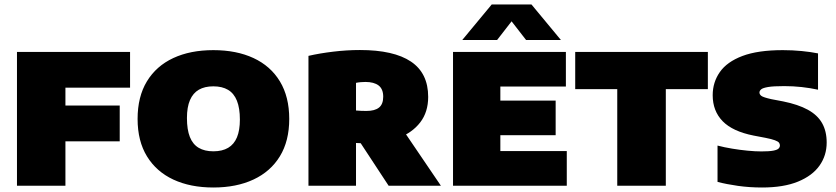

<svg xmlns="http://www.w3.org/2000/svg" viewBox="-20 -826 3718 854"><path d="M55.5 0V-595H558.5V-436H271V0ZM187.5 -197.5V-356.5H512.5V-197.5Z M929 8Q827 8 751.2 -27.2Q675.5 -62.5 633.8 -130.5Q592 -198.5 592 -297Q592 -396 633.5 -464.2Q675 -532.5 750.8 -567.8Q826.5 -603 929 -603Q1031.5 -603 1107.5 -567.8Q1183.5 -532.5 1225 -464Q1266.5 -395.5 1266.5 -297Q1266.5 -199 1225 -131Q1183.5 -63 1107.5 -27.5Q1031.5 8 929 8ZM929 -153Q968.5 -153 994.8 -168.5Q1021 -184 1034 -215.2Q1047 -246.5 1047 -294Q1047 -345 1033.8 -378Q1020.5 -411 994.2 -426.5Q968 -442 929 -442Q890.5 -442 864.5 -427Q838.5 -412 825 -380.8Q811.5 -349.5 811.5 -301Q811.5 -249.5 824.5 -216.8Q837.5 -184 863.8 -168.5Q890 -153 929 -153Z M1352 0V-577.5Q1402 -589 1462 -596.2Q1522 -603.5 1581 -603.5Q1731.5 -603.5 1808 -552Q1884.5 -500.5 1884.5 -395Q1884.5 -327.5 1849 -281.5Q1813.5 -235.5 1751.2 -212Q1689 -188.5 1608 -188.5Q1597 -188.5 1586 -189Q1575 -189.5 1563.5 -190V0ZM1708.5 0 1531.5 -269.5H1758L1941 0ZM1609.5 -332.5Q1647 -332.5 1665.8 -347.5Q1684.5 -362.5 1684.5 -396Q1684.5 -430 1664 -445.8Q1643.5 -461.5 1605 -461.5Q1596 -461.5 1584.2 -460.5Q1572.5 -459.5 1563.5 -457.5V-334.5Q1576.5 -333.5 1586.8 -333Q1597 -332.5 1609.5 -332.5Z M1995 0V-595H2497V-441H2205.5V-154H2501V0ZM2120 -224.5V-378.5H2451.5V-224.5ZM2036 -648 2167 -806H2344L2475 -648H2320L2240.5 -750.5H2270.5L2191 -648Z M2725.5 0V-429.5H2538.5V-595H3128.5V-429.5H2941.5V0Z M3369.5 8Q3314.5 8 3262.8 0.8Q3211 -6.5 3171.5 -17V-178.5Q3202 -170.5 3236.8 -164.8Q3271.5 -159 3305.2 -155.8Q3339 -152.5 3366.5 -152.5Q3402 -152.5 3419.8 -156Q3437.5 -159.5 3443.2 -165.5Q3449 -171.5 3449 -179Q3449 -186 3444.8 -191.5Q3440.5 -197 3426.5 -202.2Q3412.5 -207.5 3384.5 -213L3332 -223Q3238.5 -241.5 3194.2 -287Q3150 -332.5 3150 -402.5Q3150 -460 3181.8 -505.5Q3213.5 -551 3282.2 -577Q3351 -603 3462 -603Q3505 -603 3545.8 -599Q3586.5 -595 3618.5 -588.5V-427Q3584.5 -434.5 3546 -438.8Q3507.5 -443 3468 -443Q3420 -443 3396.5 -439Q3373 -435 3365.5 -428.5Q3358 -422 3358 -414.5Q3358 -406 3366.5 -399.5Q3375 -393 3410.5 -385L3463 -375Q3530 -361.5 3573 -338Q3616 -314.5 3636.5 -278.5Q3657 -242.5 3657 -192Q3657 -134.5 3625.2 -89.5Q3593.5 -44.5 3529.5 -18.2Q3465.5 8 3369.5 8Z"/></svg>

Font: Encode Sans SC Condensed Thin Black
Style: Regular
Weight: 900
Version: Version 3.002